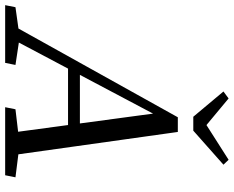

<svg xmlns="http://www.w3.org/2000/svg" viewBox="-130 -806 907 745"><g transform="rotate(90 323.5 -433.5)"><path d="M-29 0H195L203 -40L104 -55H86L-21 -40L-29 0ZM33 0H88L403 -595H389L469 0H557L463 -670H406L33 0ZM195 -244H481L494 -290H209L195 -244ZM367 0H631L639 -40L520 -55H502L375 -40L367 0ZM333 -867 306 -847 404 -730H458L590 -847L571 -867L400 -758H464L333 -867Z"/></g></svg>

Font: Source Serif Variable
Style: Italic
Weight: 389
Italic angle: -12°
Designer: Frank Grießhammer
Foundry: Adobe Systems Incorporated
Version: Version 3.001;hotconv 1.0.111;makeotfexe 2.5.65597